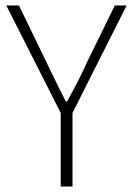

<svg xmlns="http://www.w3.org/2000/svg" viewBox="-20 -679 484 699"><path d="M201 0H244V-268L441 -659H398L296 -451C275 -403 250 -357 224 -309H220C195 -357 173 -403 150 -451L49 -659H3L201 -268Z"/></svg>

Font: Source Sans Pro Light
Style: Regular
Weight: 300
Designer: Paul D. Hunt
Foundry: Adobe Systems Incorporated
Version: Version 3.006;hotconv 1.0.111;makeotfexe 2.5.65597